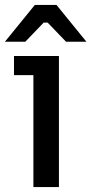

<svg xmlns="http://www.w3.org/2000/svg" viewBox="-28 -762 372 782"><path d="M108 -456H29V-534H212V0H108ZM114 -742H202L324 -592H241L166 -670H150L75 -592H-8Z"/></svg>

Font: Mozilla Text BETA Medium
Style: Regular
Weight: 500
Designer: Studio DRAMA
Foundry: Studio DRAMA
Version: Version 0.100